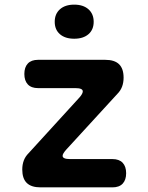

<svg xmlns="http://www.w3.org/2000/svg" viewBox="-20 -808 640 828"><path d="M155 0Q115 0 95.5 -19Q76 -38 76 -77Q76 -98 82.5 -115.5Q89 -133 103 -147L323 -388Q330 -396 333.5 -402.5Q337 -409 337 -414Q337 -421 329 -424.5Q321 -428 305 -428H144Q115 -428 100 -444Q85 -460 85 -489Q85 -518 100 -534Q115 -550 144 -550H434Q474 -550 493.5 -531Q513 -512 513 -473Q513 -452 506.5 -434.5Q500 -417 486 -403L265 -162Q258 -154 254 -147.5Q250 -141 250 -136Q250 -129 258 -125.5Q266 -122 282 -122H465Q494 -122 509 -106Q524 -90 524 -61Q524 -32 509 -16Q494 0 465 0ZM300 -641Q261 -641 238.5 -660.5Q216 -680 216 -714Q216 -748 238.5 -768Q261 -788 300 -788Q339 -788 361.5 -768Q384 -748 384 -714Q384 -680 361.5 -660.5Q339 -641 300 -641Z"/></svg>

Font: Maple Mono
Style: Bold
Weight: 700
Monospace: yes
Designer: subframe7536
Version: Version 7.200